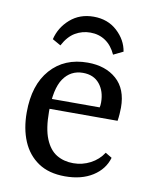

<svg xmlns="http://www.w3.org/2000/svg" viewBox="-73 -656 575 722"><g transform="rotate(10 214.5 -295.0)"><path d="M41 -202Q41 -307 93.5 -366.5Q146 -426 235 -426Q303 -426 345 -389Q387 -352 387 -281Q387 -271 386 -256.5Q385 -242 383 -230H98V-268H308Q309 -273 309.5 -277Q310 -281 310 -287Q310 -330 287.5 -357.5Q265 -385 224 -385Q177 -385 150 -346Q123 -307 123 -220Q123 -154 139 -115.5Q155 -77 182.5 -60.5Q210 -44 246 -44Q281 -44 311.5 -60Q342 -76 360 -104L385 -89Q372 -44 329.5 -17Q287 10 224 10Q162 10 121.5 -17.5Q81 -45 61 -92.5Q41 -140 41 -202ZM227 -600Q281 -600 317 -567Q353 -534 360 -490L323 -472Q308 -505 283 -522Q258 -539 225 -539Q194 -539 167.5 -523.5Q141 -508 122 -472L90 -490Q101 -536 137.5 -568Q174 -600 227 -600Z"/></g></svg>

Font: Yrsa
Style: Regular
Weight: 400
Designer: Anna Giedrys (Yrsa+Rasa design), David Brezina (Yrsa art-direction, Rasa art-direction, design)
Foundry: Rosetta Type Foundry
Version: Version 2.004